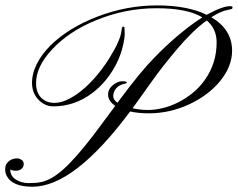

<svg xmlns="http://www.w3.org/2000/svg" viewBox="-130 -707 902 728"><path d="M363.3 -284.2Q150.9 1 -6.8 1Q-83.5 1 -104.5 -40Q-110.4 -51.8 -110.4 -64.2Q-110.4 -76.7 -106 -84.5Q-101.6 -92.3 -94.7 -97.2Q-82.5 -106.4 -64.5 -106.4Q-57.1 -106.4 -48.6 -101.1Q-40 -95.7 -40 -85Q-40 -74.2 -48.3 -66.9Q-56.6 -59.6 -69.6 -59.6Q-82.5 -59.6 -90.8 -64.5V-62Q-90.8 -40 -70.1 -26.4Q-49.3 -12.7 -20.8 -12.7Q7.8 -12.7 26.9 -16.8Q45.9 -21 66.2 -32.5Q86.4 -43.9 109.6 -64.5Q132.8 -85 161.4 -117.4Q189.9 -149.9 225.6 -196.3L307.1 -305.7Q279.8 -323.7 279.8 -348.6Q279.8 -369.6 298.8 -384.8Q316.4 -398.9 333.7 -398.9Q351.1 -398.9 351.1 -394Q351.1 -391.6 345.2 -390.1Q322.3 -386.2 310.8 -372.3Q299.3 -358.4 299.3 -343.3Q299.3 -328.1 315.4 -317.4L322.3 -326.7Q402.3 -434.6 454.1 -487.3Q537.6 -573.2 617.2 -627.9L637.2 -641.1Q580.6 -675.8 462.9 -675.8Q344.7 -675.8 233.4 -629.9Q131.8 -588.4 67.9 -520Q4.9 -453.1 6.8 -388.2Q7.8 -351.6 30.3 -332.5Q48.8 -316.9 75.7 -316.9Q102.5 -316.9 132.6 -332.5Q162.6 -348.1 190.4 -372.8Q218.3 -397.5 242.9 -428Q267.6 -458.5 286.1 -488.8Q326.2 -553.2 330.6 -589.4Q332 -606 336.7 -606Q341.3 -606 341.8 -602.3Q342.3 -598.6 342.8 -580.6Q343.3 -562.5 335.4 -530.3Q327.6 -498 311.8 -466.1Q295.9 -434.1 272.2 -404.8Q248.5 -375.5 218.3 -353Q151.9 -303.7 71.8 -303.7Q42 -303.7 18.6 -326.2Q-7.3 -351.1 -8.5 -388.2Q-9.8 -425.3 8.8 -462.9Q27.3 -500.5 60.8 -533.9Q94.2 -567.4 139.9 -595.5Q185.5 -623.5 238.3 -643.6Q349.6 -686.5 465.1 -686.5Q580.6 -686.5 653.8 -650.9Q712.9 -683.6 742.2 -683.6Q751.5 -683.6 751.7 -679.7Q752 -675.8 749.8 -673.8Q747.6 -671.9 735.4 -669.9Q706.5 -664.6 671.4 -641.6Q750 -595.2 750 -514.6Q750 -455.1 704.1 -398.9Q659.7 -345.2 587.4 -311.5Q513.2 -277.3 434.6 -277.3Q396 -277.3 363.3 -284.2ZM372.6 -296.4Q403.3 -290 430.9 -290Q458.5 -290 488 -297.4Q517.6 -304.7 546.1 -319.1Q574.7 -333.5 601.1 -355Q627.4 -376.5 647.5 -405.3Q691.4 -467.8 691.4 -546.4Q691.4 -598.1 653.8 -629.4Q600.1 -590.3 542 -521.5Q483.9 -452.6 445.3 -397.9Z"/></svg>

Font: Pinyon Script
Style: Regular
Weight: 400
Designer: Nicole Fally
Foundry: Nicole Fally
Version: Version 1.005